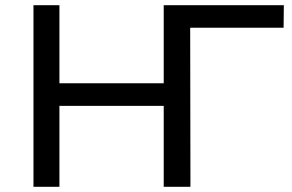

<svg xmlns="http://www.w3.org/2000/svg" viewBox="-20 -720 1127 740"><path d="M711 -700H611V-399H209V-700H109V0H209V-312H611V0H711ZM1073 -613 1074 -700H615V0H714L713 -613Z"/></svg>

Font: ICO Headline
Style: Regular
Weight: 500
Designer: Julieta Ulanovsky
Foundry: Julieta Ulanovsky
Version: Version 7.200